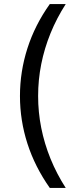

<svg xmlns="http://www.w3.org/2000/svg" viewBox="-20 -772 383 952"><path d="M227 160Q153 55 116 -60Q79 -175 79 -296Q79 -417 116 -532.5Q153 -648 227 -752H306Q261 -682 230.5 -607Q200 -532 184.5 -454Q169 -376 169 -296Q169 -216 184.5 -138Q200 -60 230.5 15Q261 90 306 160Z"/></svg>

Font: TikTok Sans 24pt
Style: Regular
Weight: 400
Version: Version 4.000